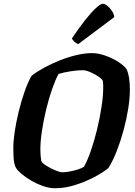

<svg xmlns="http://www.w3.org/2000/svg" viewBox="-20 -1003 717 1023"><path d="M274 0Q242 0 208.5 -12Q175 -24 145 -41.5Q115 -59 93.5 -77.5Q72 -96 65 -109Q56 -126 53.5 -150.5Q51 -175 51 -217Q51 -252 58.5 -302.5Q66 -353 79.5 -408Q93 -463 110.5 -513.5Q128 -564 148 -599Q176 -621 215.5 -642.5Q255 -664 299 -681.5Q343 -699 387.5 -709.5Q432 -720 471 -720Q503 -720 541.5 -706.5Q580 -693 611.5 -672.5Q643 -652 656 -632Q672 -593 672 -525Q672 -479 663 -423Q654 -367 638.5 -309.5Q623 -252 602.5 -199.5Q582 -147 558 -108Q529 -84 481.5 -59Q434 -34 379.5 -17Q325 0 274 0ZM312 -85Q328 -85 350 -89Q372 -93 393 -99.5Q414 -106 427 -114Q445 -145 463.5 -198Q482 -251 497 -312.5Q512 -374 521 -433.5Q530 -493 530 -537Q530 -558 528 -572Q524 -582 504 -595.5Q484 -609 460.5 -619Q437 -629 421 -629Q393 -629 355 -623Q317 -617 292 -609Q275 -578 257.5 -528Q240 -478 226 -420Q212 -362 203.5 -305.5Q195 -249 195 -207Q195 -173 200 -145Q206 -133 228.5 -119Q251 -105 275.5 -95Q300 -85 312 -85ZM397 -768Q385 -772 375.5 -781.5Q366 -791 363 -798Q399 -852 432 -894Q465 -936 490.5 -959.5Q516 -983 528 -983Q538 -983 551.5 -972.5Q565 -962 576 -945.5Q587 -929 589 -912Z"/></svg>

Font: Texturina 72pt 72pt ExtraBold
Style: Italic
Weight: 800
Italic angle: -11°
Designer: Guillermo Torres Carreño
Foundry: Omnibus-Type
Version: Version 1.002; ttfautohint (v1.8.3)